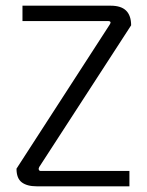

<svg xmlns="http://www.w3.org/2000/svg" viewBox="-20 -655 516 675"><path d="M435 -54V0H109Q75 0 56.5 -14Q38 -28 38 -62L366 -569Q370 -575 368 -578Q366 -581 361 -581H59V-635H369Q406 -635 423.5 -617.5Q441 -600 441 -566L118 -68Q115 -63 116.5 -58.5Q118 -54 123 -54Z"/></svg>

Font: Gemunu Libre ExtraLight Light
Style: Regular
Weight: 300
Version: Version 1.100